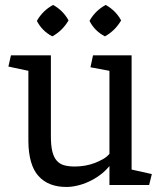

<svg xmlns="http://www.w3.org/2000/svg" viewBox="-20 -742 647 770"><path d="M93.8 -458 13.7 -475.1 23.9 -520H184.1V-195.8Q184.1 -158.2 189.9 -134.5Q195.8 -110.8 207.8 -97.4Q219.7 -84 237.8 -79.1Q255.9 -74.2 279.8 -74.2Q299.8 -74.2 320.3 -77.6Q340.8 -81.1 359.4 -88.1Q377.9 -95.2 393.3 -104Q408.7 -112.8 418.9 -125V-458L342.8 -472.2L353 -520H507.8V-62L588.9 -43.9L578.1 0H418.9V-76.2Q401.9 -55.2 380.4 -39.6Q358.9 -23.9 335.9 -13.4Q313 -2.9 290 2.4Q267.1 7.8 246.1 7.8Q173.8 7.8 134.3 -36.1Q94.7 -80.1 93.8 -175.8ZM338.9 -658.2Q361.8 -699.2 403.8 -722.2Q443.8 -700.2 465.8 -660.2Q441.9 -619.1 400.9 -596.2Q359.9 -617.2 338.9 -658.2ZM127.9 -658.2Q150.9 -699.2 192.9 -722.2Q232.9 -700.2 254.9 -660.2Q231 -619.1 189.9 -596.2Q148.9 -617.2 127.9 -658.2Z"/></svg>

Font: Brawler
Style: Regular
Weight: 400
Version: Version 1.000